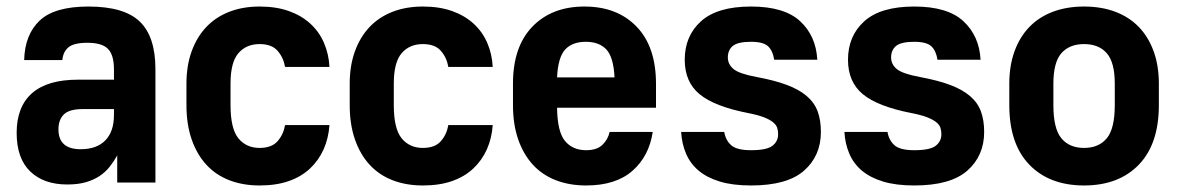

<svg xmlns="http://www.w3.org/2000/svg" viewBox="-20 -559 3610 588"><path d="M186 6Q114 6 72.5 -34Q31 -74 31 -152Q31 -232 78 -273.5Q125 -315 219 -315H329V-346Q329 -391 310.5 -409.5Q292 -428 248 -428Q206 -428 189.5 -414Q173 -400 171 -375H54Q56 -453 101.5 -496Q147 -539 251 -539Q360 -539 408 -493Q456 -447 456 -347V0H339V-83Q329 -65 316 -48.5Q303 -32 285 -20Q267 -8 243 -1Q219 6 186 6ZM227 -102Q276 -102 302.5 -129Q329 -156 329 -207V-225H234Q192 -225 175.5 -208.5Q159 -192 159 -163Q159 -102 227 -102Z M775 9Q724 9 682.5 -7Q641 -23 612 -54.5Q583 -86 567 -132Q551 -178 551 -237V-303Q551 -358 567 -402Q583 -446 612 -476.5Q641 -507 682.5 -523Q724 -539 775 -539Q826 -539 865 -525Q904 -511 931 -486Q958 -461 972.5 -427Q987 -393 989 -354H853Q848 -383 830 -403.5Q812 -424 775 -424Q734 -424 710 -396Q686 -368 686 -303V-237Q686 -165 710 -135.5Q734 -106 775 -106Q812 -106 830 -126.5Q848 -147 853 -176H989Q986 -135 971 -101.5Q956 -68 929.5 -43Q903 -18 864.5 -4.5Q826 9 775 9Z M1275 9Q1224 9 1182.5 -7Q1141 -23 1112 -54.5Q1083 -86 1067 -132Q1051 -178 1051 -237V-303Q1051 -358 1067 -402Q1083 -446 1112 -476.5Q1141 -507 1182.5 -523Q1224 -539 1275 -539Q1326 -539 1365 -525Q1404 -511 1431 -486Q1458 -461 1472.5 -427Q1487 -393 1489 -354H1353Q1348 -383 1330 -403.5Q1312 -424 1275 -424Q1234 -424 1210 -396Q1186 -368 1186 -303V-237Q1186 -165 1210 -135.5Q1234 -106 1275 -106Q1312 -106 1330 -126.5Q1348 -147 1353 -176H1489Q1486 -135 1471 -101.5Q1456 -68 1429.5 -43Q1403 -18 1364.5 -4.5Q1326 9 1275 9Z M1775 9Q1724 9 1682.5 -7Q1641 -23 1612 -54.5Q1583 -86 1567 -132Q1551 -178 1551 -237V-303Q1551 -416 1610.5 -477.5Q1670 -539 1770 -539Q1870 -539 1929.5 -477.5Q1989 -416 1989 -302V-229H1686Q1687 -155 1710.5 -127Q1734 -99 1775 -99Q1808 -99 1825 -115.5Q1842 -132 1847 -155H1979Q1968 -81 1917 -36Q1866 9 1775 9ZM1774 -431Q1733 -431 1711 -407.5Q1689 -384 1686 -322H1862Q1859 -384 1837 -407.5Q1815 -431 1774 -431Z M2280 9Q2224 9 2184.5 -3Q2145 -15 2119.5 -36.5Q2094 -58 2081 -88.5Q2068 -119 2066 -155H2198Q2202 -130 2219 -114.5Q2236 -99 2280 -99Q2328 -99 2345.5 -112.5Q2363 -126 2363 -148Q2363 -159 2360 -168Q2357 -177 2347 -185Q2337 -193 2319 -200Q2301 -207 2270 -213Q2168 -233 2122.5 -270.5Q2077 -308 2077 -376Q2077 -449 2127 -494Q2177 -539 2280 -539Q2382 -539 2430.5 -494Q2479 -449 2483 -376H2351Q2347 -403 2332.5 -417Q2318 -431 2280 -431Q2240 -431 2224.5 -418.5Q2209 -406 2209 -383Q2209 -362 2226.5 -347.5Q2244 -333 2298 -323Q2352 -313 2389.5 -299Q2427 -285 2450.5 -265Q2474 -245 2484 -218Q2494 -191 2494 -155Q2494 -82 2442.5 -36.5Q2391 9 2280 9Z M2780 9Q2724 9 2684.5 -3Q2645 -15 2619.5 -36.5Q2594 -58 2581 -88.5Q2568 -119 2566 -155H2698Q2702 -130 2719 -114.5Q2736 -99 2780 -99Q2828 -99 2845.5 -112.5Q2863 -126 2863 -148Q2863 -159 2860 -168Q2857 -177 2847 -185Q2837 -193 2819 -200Q2801 -207 2770 -213Q2668 -233 2622.5 -270.5Q2577 -308 2577 -376Q2577 -449 2627 -494Q2677 -539 2780 -539Q2882 -539 2930.5 -494Q2979 -449 2983 -376H2851Q2847 -403 2832.5 -417Q2818 -431 2780 -431Q2740 -431 2724.5 -418.5Q2709 -406 2709 -383Q2709 -362 2726.5 -347.5Q2744 -333 2798 -323Q2852 -313 2889.5 -299Q2927 -285 2950.5 -265Q2974 -245 2984 -218Q2994 -191 2994 -155Q2994 -82 2942.5 -36.5Q2891 9 2780 9Z M3300 9Q3194 9 3132.5 -54.5Q3071 -118 3071 -237V-303Q3071 -358 3087 -402Q3103 -446 3132.5 -476.5Q3162 -507 3204.5 -523Q3247 -539 3300 -539Q3353 -539 3395.5 -523Q3438 -507 3467.5 -476.5Q3497 -446 3513 -402Q3529 -358 3529 -303V-237Q3529 -118 3467.5 -54.5Q3406 9 3300 9ZM3300 -106Q3345 -106 3369.5 -135.5Q3394 -165 3394 -237V-303Q3394 -368 3369.5 -396Q3345 -424 3300 -424Q3255 -424 3230.5 -396Q3206 -368 3206 -303V-237Q3206 -165 3230.5 -135.5Q3255 -106 3300 -106Z"/></svg>

Font: 
Style: 㨦
Weight: 700
Designer: A.Korolkova, Vitaly Kuzmin
Foundry: ParaType Ltd
Version: Version 2.000